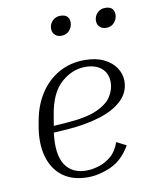

<svg xmlns="http://www.w3.org/2000/svg" viewBox="-81 -768 669 839"><g transform="rotate(-10 253.0 -348.0)"><path d="M432 -98Q397 -37 344 -13.5Q291 10 241 10Q174 10 130.5 -22.5Q87 -55 70.5 -114Q54 -173 68 -250L72 -272Q84 -339 117 -389.5Q150 -440 200.5 -468.5Q251 -497 315 -497Q365 -497 400 -480Q435 -463 453 -435.5Q471 -408 471 -377Q471 -328 435 -293Q399 -258 335.5 -238Q272 -218 190 -212L128 -208Q116 -113 146 -66.5Q176 -20 240 -20Q266 -20 295.5 -29Q325 -38 350.5 -59.5Q376 -81 389 -120ZM141 -285 133 -237 189 -241Q278 -247 326 -268.5Q374 -290 392.5 -320.5Q411 -351 411 -381Q411 -422 384.5 -444.5Q358 -467 313 -467Q255 -467 206 -424Q157 -381 141 -285ZM234 -619Q217 -619 206 -629.5Q195 -640 195 -657Q195 -677 209 -691.5Q223 -706 244 -706Q284 -706 284 -669Q284 -650 270.5 -634.5Q257 -619 234 -619ZM433 -619Q416 -619 405 -629.5Q394 -640 394 -657Q394 -677 408 -691.5Q422 -706 443 -706Q483 -706 483 -669Q483 -650 469.5 -634.5Q456 -619 433 -619Z"/></g></svg>

Font: Inria Serif Light
Style: Italic
Weight: 300
Italic angle: -10°
Designer: Black Foundry Team
Foundry: Black Foundry
Version: Version 1.000; ttfautohint (v1.8.3)